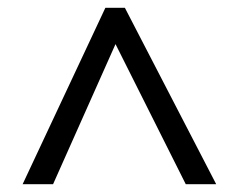

<svg xmlns="http://www.w3.org/2000/svg" viewBox="-20 -739 612 492"><path d="M38 -267 250 -719H300L534 -267H456L276 -626L116 -267Z"/></svg>

Font: lguzrati15
Style: Book
Weight: 400
Designer: Jelle Bosma - Monotype Design Team, Universal Thirst
Foundry: Monotype Imaging Inc.
Version: Version 2.106